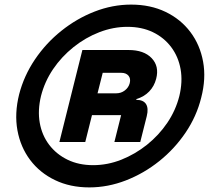

<svg xmlns="http://www.w3.org/2000/svg" viewBox="-20 -705 940 835"><path d="M368.3 110Q285 110 219.2 78.3Q153.3 46.7 111.2 -9.2Q69.2 -65 55.8 -138.3Q42.5 -211.7 63.3 -295Q84.2 -375.8 132.1 -446.7Q180 -517.5 246.7 -570.8Q313.3 -624.2 391.2 -654.6Q469.2 -685 550 -685Q634.2 -685 700 -653.3Q765.8 -621.7 807.9 -565.8Q850 -510 863.3 -436.7Q876.7 -363.3 855 -280Q835 -199.2 787.1 -128.3Q739.2 -57.5 672.5 -4.2Q605.8 49.2 527.5 79.6Q449.2 110 368.3 110ZM385 13.3Q447.5 13.3 507.5 -10.4Q567.5 -34.2 619.2 -75.4Q670.8 -116.7 707.5 -170.8Q744.2 -225 760 -287.5Q775 -350 765.4 -404.2Q755.8 -458.3 724.6 -500Q693.3 -541.7 645 -565Q596.7 -588.3 534.2 -588.3Q472.5 -588.3 412.1 -565Q351.7 -541.7 299.6 -500Q247.5 -458.3 210.8 -404.2Q174.2 -350 158.3 -287.5Q143.3 -225 152.9 -170.8Q162.5 -116.7 193.8 -75.4Q225 -34.2 273.8 -10.4Q322.5 13.3 385 13.3ZM238.3 -87.5 338.3 -487.5H539.2Q605.8 -487.5 639.6 -452.1Q673.3 -416.7 659.2 -362.5Q650.8 -330 628.8 -307.1Q606.7 -284.2 573.3 -274.2L572.5 -270.8Q603.3 -270.8 615 -252.5Q626.7 -234.2 618.3 -200L590 -87.5H477.5L506.7 -204.2H380L350.8 -87.5ZM404.2 -299.2H485.8Q506.7 -299.2 522.9 -311.7Q539.2 -324.2 544.2 -343.3Q549.2 -363.3 538.8 -375.8Q528.3 -388.3 507.5 -388.3H426.7Z"/></svg>

Font: Funnel Sans
Style: Bold Italic
Weight: 700
Italic angle: -14.036°
Designer: NORD ID, Kristian Moeller
Foundry: Dicotype
Version: Version 1.000